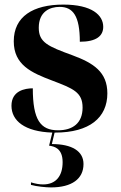

<svg xmlns="http://www.w3.org/2000/svg" viewBox="-20 -568 528 837"><path d="M221 10C370 10 448 -55 448 -161C448 -254 388 -293 296 -327C189 -366 149 -383 149 -447C149 -518 198 -538 240 -538C298 -538 328 -499 328 -386C401 -386 430 -412 430 -451C430 -502 381 -548 256 -548C124 -548 40 -496 40 -388C40 -285 117 -251 207 -217C299 -182 340 -166 340 -99C340 -31 297 0 233 0C156 0 123 -46 123 -183C88 -183 30 -172 30 -107C30 -42 87 6 208 10L194 67C217 70 253 79 253 139C253 199 224 236 168 236C152 236 135 233 115 227V238C139 245 181 249 202 249C293 249 344 212 344 147C344 91 294 60 206 60L218 10C219 10 220 10 221 10Z"/></svg>

Font: Noto Serif Display
Style: Bold
Weight: 700
Designer: Monotype Design Team
Foundry: Monotype Imaging Inc.
Version: Version 2.009